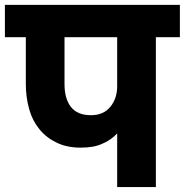

<svg xmlns="http://www.w3.org/2000/svg" viewBox="-37 -760 751 780"><path d="M332 -292Q384.3 -292 412.1 -327.1Q439 -361.3 439 -409.2V-608.9H225.1V-418Q225.1 -360.4 250 -327.1Q276.4 -292 332 -292ZM-17.1 -608.9V-740.2H693.8V-608.9H596.2V0H439V-217.8Q412.6 -189.9 377.9 -175.8Q344.7 -160.2 291 -160.2Q234.9 -160.2 193.8 -180.2Q152.3 -199.7 124 -233.9Q95.2 -268.6 82 -314.9Q67.9 -364.3 67.9 -418V-608.9Z"/></svg>

Font: PoppinsZ
Style: Bold
Weight: 700
Designer: Ninad Kale (Devanagari), Jonny Pinhorn (Latin)
Foundry: Indian Type Foundry
Version: Version 3.002;FEAKit 1.0